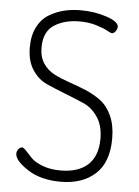

<svg xmlns="http://www.w3.org/2000/svg" viewBox="-53 -773 593 821"><g transform="rotate(5 243.5 -363.0)"><path d="M39 -98Q39 -108 46.5 -117Q54 -126 62 -126Q68 -126 80 -113L107 -84Q122 -68 155.5 -55Q189 -42 233 -42Q310 -42 351 -80Q392 -118 392 -192Q392 -248 367 -285Q342 -322 305 -338Q268 -354 224.5 -371Q181 -388 144 -404.5Q107 -421 82 -459Q57 -497 57 -555Q57 -607 76 -643.5Q95 -680 127 -698.5Q159 -717 191.5 -724.5Q224 -732 261 -732Q321 -732 372.5 -714.5Q424 -697 424 -675Q424 -666 417 -656Q410 -646 401 -646Q396 -646 379 -655.5Q362 -665 330.5 -674.5Q299 -684 260 -684Q195 -684 151 -655.5Q107 -627 107 -559Q107 -518 125.5 -490.5Q144 -463 173.5 -448Q203 -433 238.5 -421Q274 -409 310 -394Q346 -379 375.5 -357Q405 -335 423.5 -294.5Q442 -254 442 -197Q442 -95 386.5 -44.5Q331 6 238 6Q152 6 95.5 -31Q39 -68 39 -98Z"/></g></svg>

Font: Terminal Dosis
Style: Light
Weight: 300
Designer: EdgarTolentino, PabloImpallari, IginoMarini
Foundry: EdgarTolentino, PabloImpallari, IginoMarini
Version: Version 1.006